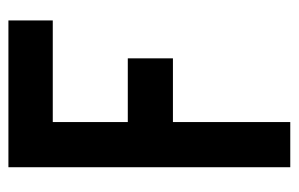

<svg xmlns="http://www.w3.org/2000/svg" viewBox="-149 -575 723 465"><g transform="rotate(-90 212.5 -342.5)"><path d="M40 -1V-683.6H395.5V-576.2H149.4V-394.5H303.7V-285.2H149.4V-1Z"/></g></svg>

Font: Post No Bills Jaffna
Style: Bold
Weight: 700
Designer: Kosala Senevirathne, Siva Puranthara, Lasantha Premarathna, Tharique Azeez
Foundry: Mooniak
Version: Version 1.220 ; ttfautohint (v1.6)